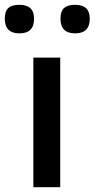

<svg xmlns="http://www.w3.org/2000/svg" viewBox="-67 -780 394 800"><path d="M72 -540H184V0H72ZM185 -702Q185 -733 200 -746.5Q215 -760 246 -760Q307 -760 307 -702Q307 -641 246 -641Q185 -641 185 -702ZM-47 -702Q-47 -733 -32.5 -746.5Q-18 -760 14 -760Q75 -760 75 -702Q75 -641 14 -641Q-47 -641 -47 -702Z"/></svg>

Font: EncodeSans
Style: Medium
Weight: 500
Designer: Pablo Impallari, Andres Torresi
Foundry: Pablo Impallari, Andres Torresi
Version: Version 1.000; ttfautohint (v1.4.1)